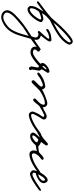

<svg xmlns="http://www.w3.org/2000/svg" viewBox="926 -1694 1223 3176"><g transform="rotate(90 1538.0 -105.5)"><path d="M688 -640.1Q689.5 -621.6 653.8 -572.3Q618.2 -522.9 565.9 -482.9Q469.2 -408.7 287.1 -320.8Q280.3 -313.5 255.6 -293.5Q231 -273.4 217.8 -258.8Q181.6 -217.8 167 -188Q169.4 -188.5 181.2 -192.4Q192.9 -196.3 201.4 -199Q210 -201.7 222.2 -204.6Q234.4 -207.5 245.4 -209Q256.3 -210.4 265.1 -210Q281.7 -209.5 298.8 -196.8Q315.9 -184.1 315.9 -173.8Q315.9 -152.3 291.3 -110.4Q266.6 -68.4 233.9 -30.8Q199.2 9.3 166.3 30Q133.3 50.8 95.2 50.8Q83.5 50.8 64.9 33.9Q46.4 17.1 47.9 0Q50.3 -38.6 57.6 -63Q64.9 -87.4 85.9 -123Q97.7 -143.1 117.2 -173.1Q136.7 -203.1 143.1 -213.9Q127 -203.6 106 -186.8Q85 -169.9 77.1 -164.1Q69.3 -158.7 55.7 -148.7Q42 -138.7 33 -132.1Q23.9 -125.5 13.4 -118.4Q2.9 -111.3 -4.2 -107.4Q-11.2 -103.5 -15.1 -103Q-20 -102.5 -24.2 -107.7Q-28.3 -112.8 -29.8 -120.1Q-30.3 -123.5 -22.2 -131.3Q-14.2 -139.2 0.5 -150.6Q15.1 -162.1 28.6 -172.4Q42 -182.6 59.6 -195.3Q77.1 -208 84 -212.9Q175.3 -281.7 242.2 -340.8Q251.5 -350.1 319.8 -429.2Q388.2 -508.3 448.2 -564.9Q474.6 -589.8 492.9 -606.2Q511.2 -622.6 541 -646.7Q570.8 -670.9 594.7 -683.8Q618.7 -696.8 634.8 -696.8Q657.2 -696.8 671.4 -680.4Q685.5 -664.1 688 -640.1ZM649.9 -638.2Q652.8 -646.5 648.7 -654.3Q644.5 -662.1 637.2 -663.1Q622.1 -664.6 572.8 -625.5Q523.4 -586.4 477.1 -542Q375.5 -447.8 326.2 -377.9Q451.7 -441.9 532.2 -502.9Q578.1 -537.6 608.6 -574Q639.2 -610.4 649.9 -638.2ZM272 -166Q272 -169.9 267.8 -172.4Q263.7 -174.8 258.8 -174.8Q241.2 -175.3 201.2 -161.9Q161.1 -148.4 143.1 -138.2Q124 -116.2 109.9 -89.8Q96.7 -66.4 90.8 -43Q85 -19.5 85.9 -5.9Q86.9 2.9 94 8.8Q101.1 14.6 109.9 14.2Q147.5 11.2 206.1 -55.2Q232.4 -85.4 252.4 -118.2Q272.5 -150.9 272 -166Z M779.8 -149.9Q779.3 -143.6 735.8 -108.9Q692.4 -74.2 663.6 -54.2Q611.3 -18.1 591.8 -2Q589.8 3.4 561 103.5Q532.2 203.6 513.7 250Q498.5 288.1 469.7 331.8Q440.9 375.5 409.7 403.8Q366.2 442.4 314.5 465.3Q262.7 488.3 223.6 485.8Q179.7 483.4 148.9 454.8Q118.2 426.3 118.7 383.8Q119.1 357.4 138.2 325.2Q157.2 293 192.6 257.3Q228 221.7 262.2 191.7Q296.4 161.6 341.8 126Q374.5 100.1 419.4 69.8Q464.4 39.6 504.6 14.4Q544.9 -10.7 549.8 -14.2Q555.7 -23.4 562.7 -45.9Q569.8 -68.4 569.8 -78.1Q569.8 -129.9 509.8 -129.9Q503.4 -129.9 493.4 -123Q483.4 -116.2 477.5 -118.2Q470.7 -120.6 466.1 -126Q461.4 -131.3 461.9 -138.2Q462.4 -143.6 475.8 -158.7Q489.3 -173.8 510 -195.6Q530.8 -217.3 539.6 -228Q542 -231 548.6 -238.8Q555.2 -246.6 558.6 -250.7Q562 -254.9 567.6 -261.5Q573.2 -268.1 576.4 -272.2Q579.6 -276.4 583 -281.2Q586.4 -286.1 588.1 -289.1Q589.8 -292 589.8 -293.9Q590.8 -302.2 587.9 -305.2Q585 -308.1 573.7 -308.1Q567.9 -308.1 544.7 -302.7Q521.5 -297.4 502 -290Q491.2 -285.6 478 -276.6Q464.8 -267.6 456.5 -262Q448.2 -256.3 443.8 -257.8Q427.7 -263.2 427.7 -275.9Q427.7 -286.1 446.8 -299.1Q465.8 -312 495.6 -324.2Q537.6 -340.8 607.9 -344.2Q621.6 -344.7 627.9 -338.1Q634.3 -331.5 635.7 -315.9Q637.7 -295.9 595.2 -241.7Q590.3 -235.4 587.9 -231.9Q575.2 -215.8 559.6 -195.8Q543.9 -175.8 537.6 -168Q603 -153.8 607.9 -104Q608.9 -90.3 606 -62Q612.3 -62 683.6 -111.8Q689.5 -116.2 704.3 -127Q719.2 -137.7 726.1 -142.6Q732.9 -147.5 742.9 -154.1Q752.9 -160.6 758.5 -163.3Q764.2 -166 767.6 -166Q772.9 -166 776.4 -161.1Q779.8 -156.2 779.8 -149.9ZM543.9 32.2Q539.6 35.6 474.9 75.9Q410.2 116.2 373.5 146Q280.3 223.1 256.8 244.6Q161.1 332.5 157.7 386.7Q157.2 391.6 157.7 396Q159.7 420.9 181.9 435.8Q204.1 450.7 229.5 452.1Q289.1 455.6 377.9 383.8Q410.6 357.4 435.1 322.3Q459.5 287.1 487.8 215.8Q510.7 157.2 543.9 32.2Z M1154.3 -288.1Q1154.8 -281.7 1152.8 -277.1Q1150.9 -272.5 1144 -263.4Q1137.2 -254.4 1132.3 -246.1Q1128.9 -239.7 1118.7 -223.9Q1108.4 -208 1102.5 -196.8Q1096.7 -185.5 1096.2 -178.2Q1104.5 -171.9 1111.6 -158.9Q1118.7 -146 1118.2 -136.2Q1117.2 -116.2 1108.4 -79.3Q1099.6 -42.5 1100.1 -23.9Q1100.1 -18.1 1105.2 -8.5Q1110.4 1 1108.4 7.8Q1102.1 26.4 1082 27.8Q1067.9 29.3 1058.1 13.7Q1048.3 -2 1048.3 -16.1Q1048.3 -26.9 1057.1 -64.2Q1065.9 -101.6 1066.4 -116.2Q1066.4 -128.9 1044.4 -140.1Q994.6 -95.2 964.4 -71.8Q919.9 -36.6 880.6 -16.1Q841.3 4.4 805.2 2Q766.1 -1 743.4 -21.5Q720.7 -42 721.2 -76.2Q721.7 -105 745.4 -129.6Q769 -154.3 789.1 -151.9Q794.9 -150.9 797.4 -147.7Q799.8 -144.5 800.8 -136.2Q801.8 -127.9 802.2 -126Q803.7 -119.6 799.1 -114.5Q794.4 -109.4 787.8 -105.5Q781.2 -101.6 774.9 -91.1Q768.6 -80.6 768.1 -65.9Q767.6 -52.7 781.7 -45.9Q795.9 -39.1 812.5 -38.1Q853 -35.2 934.1 -100.1Q981.4 -138.2 1004.4 -162.1Q1003.4 -164.6 999.5 -171.9Q995.6 -179.2 994.6 -182.1Q993.7 -185.1 991.7 -193.4Q989.7 -201.7 992.2 -206.1Q995.1 -225.1 1017.1 -249.3Q1039.1 -273.4 1071 -291.7Q1103 -310.1 1130.4 -312Q1136.7 -313 1145.5 -304.9Q1154.3 -296.9 1154.3 -288.1ZM1044.4 -193.8Q1055.2 -200.7 1085.4 -234.9Q1094.7 -245.1 1096.2 -254.9Q1097.7 -264.2 1090.3 -264.2Q1086.4 -264.2 1066.9 -246.1Q1047.4 -228 1044.4 -220.2Q1038.1 -204.1 1040.5 -198.2Q1042 -195.8 1044.4 -193.8Z M2188 -162.1Q2186.5 -145.5 2134 -106.9Q2081.5 -68.4 2024.4 -34.2Q1925.8 23.9 1852.1 29.8Q1829.6 31.2 1812 12.5Q1794.4 -6.3 1794.4 -34.2Q1794.4 -52.7 1834 -129.9Q1840.3 -142.6 1853.3 -159.9Q1866.2 -177.2 1874.5 -189.9Q1882.8 -202.6 1882.3 -210Q1881.8 -216.3 1875.7 -220.7Q1869.6 -225.1 1862.3 -226.1Q1851.1 -226.6 1795.4 -197Q1739.7 -167.5 1706.1 -146Q1698.2 -138.2 1689.2 -128.2Q1680.2 -118.2 1676.3 -113Q1672.4 -107.9 1662.4 -95.2Q1652.3 -82.5 1652.3 -82Q1621.1 -42 1604 -42Q1594.2 -42 1587.4 -48.6Q1580.6 -55.2 1578.1 -65.9Q1576.7 -72.3 1586.7 -83.7Q1596.7 -95.2 1615 -111.8Q1633.3 -128.4 1638.2 -133.8Q1662.1 -158.2 1672.1 -179.2Q1682.1 -200.2 1682.1 -212.9Q1682.1 -223.6 1674.6 -229.7Q1667 -235.8 1656.2 -235.8Q1622.6 -235.8 1580.1 -220.2Q1546.9 -208 1506.8 -186.3Q1466.8 -164.6 1446.3 -147.9Q1423.3 -128.9 1395.3 -98.4Q1367.2 -67.9 1356.4 -58.1Q1352.1 -54.2 1343 -44.7Q1334 -35.2 1327.9 -29.5Q1321.8 -23.9 1313 -19.5Q1304.2 -15.1 1296.4 -16.1Q1287.6 -17.6 1282.5 -25.1Q1277.3 -32.7 1276.4 -42Q1275.9 -46.9 1278.6 -52.5Q1281.2 -58.1 1287.1 -65.2Q1293 -72.3 1297.9 -77.4Q1302.7 -82.5 1311.3 -91.1Q1319.8 -99.6 1324.2 -104Q1328.6 -108.9 1339.8 -119.9Q1351.1 -130.9 1356.7 -137Q1362.3 -143.1 1369.4 -151.6Q1376.5 -160.2 1379.6 -167.2Q1382.8 -174.3 1382.3 -180.2Q1381.3 -189.5 1375.2 -195.8Q1369.1 -202.1 1360.4 -202.1Q1334.5 -202.1 1264.2 -168Q1248 -160.6 1226.8 -144.8Q1205.6 -128.9 1190.9 -118.7Q1176.3 -108.4 1170.4 -109.9Q1163.6 -111.8 1159.2 -113.5Q1154.8 -115.2 1151.4 -118.9Q1147.9 -122.6 1148.4 -127.9Q1149.9 -140.1 1181.2 -163.1Q1212.4 -186 1250 -206.1Q1276.9 -220.2 1314 -230Q1351.1 -239.7 1378.4 -242.2Q1396.5 -244.1 1412.1 -225.1Q1427.7 -206.1 1430.2 -188Q1454.6 -206.5 1539.6 -241.2Q1624.5 -275.9 1656.2 -275.9Q1709.5 -275.9 1720.2 -228Q1724.1 -212.9 1724.1 -200.2Q1739.3 -205.1 1771 -222.7Q1802.7 -240.2 1830.8 -253.7Q1858.9 -267.1 1874 -266.1Q1897.5 -264.6 1911.6 -252.9Q1925.8 -241.2 1926.3 -222.2Q1926.8 -208.5 1918.9 -193.6Q1911.1 -178.7 1897.2 -159.2Q1883.3 -139.6 1876.5 -126Q1871.1 -114.3 1858.9 -92.3Q1846.7 -70.3 1840.3 -56.6Q1834 -43 1834 -36.1Q1834 -7.8 1856.4 -7.8Q1902.3 -7.8 2008.3 -65.9Q2037.6 -82 2078.1 -111.6Q2118.7 -141.1 2145 -159.2Q2171.4 -177.2 2180.2 -175.8Q2183.6 -175.3 2185.8 -170.7Q2188 -166 2188 -162.1Z M2826.2 -149.9Q2826.2 -139.2 2771.5 -99.9Q2716.8 -60.5 2671.9 -36.1Q2568.8 20 2503.9 20Q2470.7 20 2453.1 -2.2Q2435.5 -24.4 2438 -49.8Q2440.4 -82.5 2450.2 -100.1Q2442.4 -98.6 2430.2 -97.7Q2418 -96.7 2412.1 -96.2Q2405.3 -95.2 2382.6 -90.3Q2359.9 -85.4 2352.1 -84Q2322.3 -46.9 2295.9 -27.8Q2274.9 -13.2 2265.6 -7.8Q2256.3 -2.4 2239 2.4Q2221.7 7.3 2198.2 7.8Q2171.9 8.3 2157 -8.1Q2142.1 -24.4 2142.1 -43.9Q2142.1 -50.8 2147.7 -61Q2153.3 -71.3 2164.1 -84.5Q2174.8 -97.7 2183.6 -107.7Q2192.4 -117.7 2206.1 -132.3Q2219.7 -147 2224.1 -151.9Q2218.8 -148.9 2206.8 -144.3Q2194.8 -139.6 2188 -136.2Q2182.1 -132.8 2171.4 -125Q2160.6 -117.2 2154.1 -114Q2147.5 -110.8 2142.1 -111.8Q2121.6 -116.2 2126 -136.2Q2127.4 -141.6 2147.2 -154.1Q2167 -166.5 2194.1 -181.9Q2221.2 -197.3 2231.9 -206.1Q2243.7 -214.8 2266.6 -235.6Q2289.6 -256.3 2306.9 -270.8Q2324.2 -285.2 2330.1 -286.1Q2339.8 -287.6 2347.9 -280.5Q2356 -273.4 2356 -264.2Q2356 -247.6 2318.8 -202.1L2296.9 -169.9Q2302.2 -169.4 2306.9 -168.2Q2311.5 -167 2316.7 -164.8Q2321.8 -162.6 2324 -161.4Q2326.2 -160.2 2332.5 -156.2Q2338.9 -152.3 2339.8 -151.9Q2356.9 -142.1 2368.2 -127.9Q2382.8 -127.9 2385.3 -127.7Q2387.7 -127.4 2403.6 -129.4Q2419.4 -131.3 2421.9 -131.8Q2443.8 -132.8 2468.3 -140.1Q2476.6 -145 2497.8 -165.5Q2519 -186 2525.9 -191.9Q2552.7 -215.8 2567.9 -215.8Q2578.1 -216.3 2586.2 -208.5Q2594.2 -200.7 2594.2 -193.8Q2594.2 -187.5 2581.3 -176.3Q2568.4 -165 2550.3 -151.4Q2532.2 -137.7 2525.9 -129.9Q2489.7 -85.9 2485.8 -54.2Q2484.9 -43 2493.2 -31.2Q2501.5 -19.5 2516.1 -20Q2534.2 -21 2557.6 -28.1Q2581.1 -35.2 2597.7 -42.2Q2614.3 -49.3 2642.1 -62Q2671.9 -76.2 2711.7 -102.8Q2751.5 -129.4 2778.3 -147.9Q2805.2 -166.5 2812 -166Q2820.3 -165 2823.2 -162.1Q2826.2 -159.2 2826.2 -149.9ZM2302.2 -102.1Q2302.2 -112.3 2288.1 -118.2Q2284.7 -119.6 2278.6 -121.8Q2272.5 -124 2267.6 -125.7Q2262.7 -127.4 2261.2 -128.9Q2256.8 -124.5 2234.9 -106.9Q2217.3 -92.3 2202.9 -72Q2188.5 -51.8 2189 -42Q2189.5 -37.6 2190.9 -34.9Q2192.4 -32.2 2195.1 -30.8Q2197.8 -29.3 2199.7 -28.8Q2201.7 -28.3 2204.8 -28.1Q2208 -27.8 2209 -27.8Q2217.3 -27.3 2235.6 -36.1Q2253.9 -44.9 2268.1 -56.2Q2302.2 -82.5 2302.2 -102.1Z M3106 -158.2Q3105.5 -148.9 3085.9 -132.6Q3066.4 -116.2 3022.2 -87.2Q2978 -58.1 2972.2 -54.2Q2938 -30.3 2896.2 -11.7Q2854.5 6.8 2832 9.8Q2811 12.7 2788.6 -5.9Q2766.1 -24.4 2766.1 -45.9Q2766.1 -73.7 2787.1 -123.8Q2808.1 -173.8 2835.9 -211.9Q2887.2 -282.2 2928.2 -282.2Q2949.2 -282.2 2965.1 -259.5Q2981 -236.8 2980 -213.9Q2977.5 -159.2 2899.9 -116.2Q2865.7 -97.2 2814 -84Q2806.2 -68.8 2806.2 -49.8Q2806.2 -32.2 2837.9 -29.8Q2857.9 -28.3 2939.9 -76.2Q2964.8 -90.8 3002 -115.7Q3039.1 -140.6 3062.7 -156.2Q3086.4 -171.9 3091.8 -171.9Q3102.5 -171.9 3104.5 -167.5Q3106.4 -164.1 3106 -158.2ZM2939.9 -215.8Q2939.9 -223.1 2934.8 -230.5Q2929.7 -237.8 2921.9 -237.8Q2912.6 -237.8 2897 -223.4Q2881.3 -209 2870.1 -189.9Q2864.3 -180.7 2848.9 -154.5Q2833.5 -128.4 2832 -126Q2878.4 -133.3 2906.2 -160.2Q2908.7 -162.6 2916.3 -169.2Q2923.8 -175.8 2926.3 -178.7Q2928.7 -181.6 2932.9 -187.5Q2937 -193.4 2938.5 -200.2Q2939.9 -207 2939.9 -215.8Z"/></g></svg>

Font: Gogol
Style: Regular
Weight: 400
Italic angle: -48°
Designer: Gennady Fridman
Foundry: ParaType Ltd
Version: Version 1.001